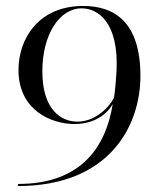

<svg xmlns="http://www.w3.org/2000/svg" viewBox="-20 -525 540 644"><path d="M40 99C348 99 451 -104 451 -270C451 -451 364 -505 259 -505C110 -505 42 -396 42 -290C42 -156 151 -109 230 -109C309 -109 347 -155 358 -176C336 -37 256 92 41 92ZM240 -117C183 -117 122 -159 122 -286C122 -407 178 -497 254 -497C311 -497 378 -447 371 -289C370 -267 367 -230 363 -201C363 -190 314 -117 240 -117Z"/></svg>

Font: Italiana
Style: Regular
Weight: 400
Designer: Santiago Orozco
Foundry: Santiago Orozco
Version: Version 1.000;PS 001.001;hotconv 1.0.56